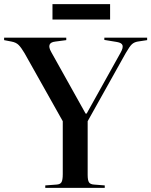

<svg xmlns="http://www.w3.org/2000/svg" viewBox="-32 -913 735 933"><path d="M188 0V-12L242 -16Q261 -17 267 -28Q273 -39 273 -67V-324L87 -655Q71 -682 58.5 -694.5Q46 -707 24 -711L-12 -718V-730H290V-718L237 -711Q191 -706 217 -660L384 -361H389L554 -657Q567 -680 563.5 -692.5Q560 -705 536 -709L475 -719V-730H683V-718L637 -711Q620 -708 609 -698Q598 -688 579 -655L394 -324V-63Q394 -37 400.5 -27Q407 -17 426 -16L477 -12V0ZM223 -818V-893H503V-818Z"/></svg>

Font: Literata 72pt Medium
Style: Regular
Weight: 500
Designer: Latin by Veronika Burian and Jose Scaglione. Greek by Irene Vlachou. Cyrillic by Vera Evstafieva.
Foundry: TypeTogether
Version: Version 3.002